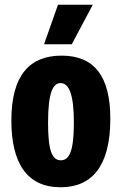

<svg xmlns="http://www.w3.org/2000/svg" viewBox="-20 -777 514 811"><path d="M283 -590 372 -757H225L166 -590ZM236 14C368 14 446 -75 446 -275C446 -457 377 -542 240 -542C104 -542 28 -458 28 -268C28 -88 94 14 236 14ZM237 -100C200 -100 183 -140 183 -259C183 -390 205 -426 236 -426C272 -426 292 -377 292 -259C292 -139 273 -100 237 -100Z"/></svg>

Font: Bricolage Grotesque 10pt Condensed ExtraBold
Style: Regular
Weight: 800
Width: 3
Designer: Mathieu Triay
Foundry: Atelier Triay
Version: Version 1.000;gftools[0.9.29]